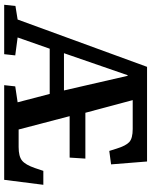

<svg xmlns="http://www.w3.org/2000/svg" viewBox="80 -820 740 941"><g transform="rotate(90 450.5 -350.0)"><path d="M772 -700.2 786.1 -523.9 720.2 -515.1 709 -550.8Q694.8 -596.7 676.5 -613.3Q658.2 -629.9 612.8 -629.9H471.2L533.2 -397.9H757.8L752.9 -320.8H549.8L615.2 -70.8H701.2Q746.6 -70.8 767.3 -87.4Q788.1 -104 804.2 -150.9L817.9 -191.9H886.2L861.8 0H397.9L403.8 -54.2L481.9 -65.9L440.9 -223.1H219.2L164.1 -65.9L252 -54.2L246.1 0H3.9L9.8 -55.2L76.2 -65.9L308.1 -700.2ZM241.2 -293H423.8L352.1 -605H349.1Z"/></g></svg>

Font: Literata Book
Style: Bold Italic
Weight: 700
Italic angle: -3°
Designer: Latin by Veronika Burian and Jose Scaglione. Greek by Irene Vlachou. Cyrillic by Vera Evstafieva
Foundry: TypeTogether
Version: Version 1.003;PS 001.003;hotconv 1.0.88;makeotf.lib2.5.64775